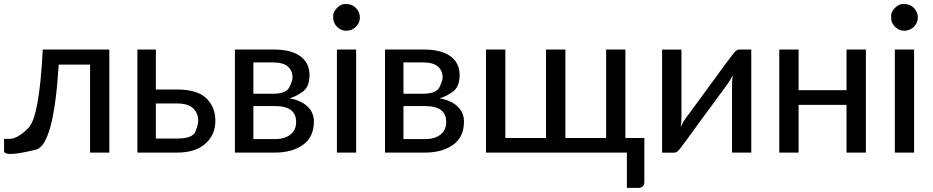

<svg xmlns="http://www.w3.org/2000/svg" viewBox="-20 -751 4592 945"><path d="M518.1 -507.3V0H423.3V-433.1H269Q244.6 -35.2 156.5 -14.2Q68.4 6.8 34.2 6.8Q0 6.8 0 -7.3V-67.4H26.4Q67.4 -67.4 120.6 -122.1Q173.8 -176.8 190.4 -507.3Z M747.1 -241.7V-69.3H853.5Q928.2 -69.3 941.9 -103.8Q955.6 -138.2 955.6 -156.2Q955.6 -194.3 930.4 -218Q905.3 -241.7 852.1 -241.7ZM747.1 -507.3V-310.5H852.1Q949.7 -310.5 994.9 -267.8Q1040 -225.1 1040 -156.2Q1040 -86.9 990.5 -43.5Q940.9 0 853.5 0H656.2V-507.3Z M1227.1 -289.6H1321.8Q1388.7 -289.6 1404.3 -321.8Q1419.9 -354 1419.9 -370.1Q1419.9 -402.3 1397.2 -423.1Q1374.5 -443.8 1321.8 -443.8H1227.1ZM1437.5 -150.4Q1437.5 -229 1334 -229H1227.1V-66.4H1333.5Q1381.8 -66.4 1409.7 -88.9Q1437.5 -111.3 1437.5 -150.4ZM1136.2 -507.3H1324.7Q1413.6 -507.3 1458.5 -474.1Q1503.4 -440.9 1503.4 -381.8Q1503.4 -322.8 1468.5 -298.6Q1433.6 -274.4 1404.3 -267.1Q1461.4 -257.3 1493.2 -227.1Q1524.9 -196.8 1524.9 -153.3Q1524.9 -76.2 1471.2 -38.1Q1417.5 0 1334 0H1136.2Z M1746.1 -690.9Q1751.5 -678.7 1751.5 -665Q1751.5 -651.4 1746.1 -639.6Q1740.7 -627.9 1731.7 -618.9Q1722.7 -609.9 1710.2 -604.7Q1697.8 -599.6 1684.6 -599.6Q1671.4 -599.6 1659.7 -604.7Q1647.9 -609.9 1638.9 -618.9Q1629.9 -627.9 1624.8 -639.6Q1619.6 -651.4 1619.6 -672.1Q1619.6 -692.9 1638.9 -712.2Q1658.2 -731.4 1678.2 -731.4Q1698.2 -731.4 1710.4 -726.3Q1722.7 -721.2 1731.7 -712.2Q1740.7 -703.1 1746.1 -690.9ZM1732.9 -507.3V0H1638.2V-507.3Z M1965.8 -289.6H2060.5Q2127.4 -289.6 2143.1 -321.8Q2158.7 -354 2158.7 -370.1Q2158.7 -402.3 2136 -423.1Q2113.3 -443.8 2060.5 -443.8H1965.8ZM2176.3 -150.4Q2176.3 -229 2072.8 -229H1965.8V-66.4H2072.3Q2120.6 -66.4 2148.4 -88.9Q2176.3 -111.3 2176.3 -150.4ZM1875 -507.3H2063.5Q2152.3 -507.3 2197.3 -474.1Q2242.2 -440.9 2242.2 -381.8Q2242.2 -322.8 2207.3 -298.6Q2172.4 -274.4 2143.1 -267.1Q2200.2 -257.3 2231.9 -227.1Q2263.7 -196.8 2263.7 -153.3Q2263.7 -76.2 2210 -38.1Q2156.2 0 2072.8 0H1875Z M2372.1 -507.3H2467.3V-71.8H2667.5V-507.3H2762.7V-71.8H2963.4V-507.3H3058.1V-71.8H3151.4V144.5Q3151.4 158.2 3143.8 166Q3136.2 173.8 3123.5 173.8H3065.4V0H2372.1Z M3238.8 0.5V-506.8H3334V-170.9Q3334 -153.3 3330.6 -126Q3341.8 -151.4 3356.4 -170.9Q3371.1 -190.4 3439.5 -283.9Q3507.8 -377.4 3549.8 -434.6Q3591.8 -491.7 3600.6 -499.5Q3609.4 -507.3 3620.6 -507.3H3677.7V0H3583V-335.9Q3583 -354.5 3586.4 -380.9Q3575.7 -356.9 3543.7 -314Q3511.7 -271 3490.7 -241.9Q3469.7 -212.9 3432.6 -163.1Q3395.5 -113.3 3360.4 -64Q3325.2 -15.1 3316.4 -7.3Q3307.6 0.5 3296.4 0.5Z M4241.7 -507.3V0H4146.5V-234.9H3910.6V0H3815.4V-507.3H3910.6V-307.1H4146.5V-507.3Z M4492.2 -690.9Q4497.6 -678.7 4497.6 -665Q4497.6 -651.4 4492.2 -639.6Q4486.8 -627.9 4477.8 -618.9Q4468.8 -609.9 4456.3 -604.7Q4443.8 -599.6 4430.7 -599.6Q4417.5 -599.6 4405.8 -604.7Q4394 -609.9 4385 -618.9Q4376 -627.9 4370.8 -639.6Q4365.7 -651.4 4365.7 -672.1Q4365.7 -692.9 4385 -712.2Q4404.3 -731.4 4424.3 -731.4Q4444.3 -731.4 4456.5 -726.3Q4468.8 -721.2 4477.8 -712.2Q4486.8 -703.1 4492.2 -690.9ZM4479 -507.3V0H4384.3V-507.3Z"/></svg>

Font: Lato-Medium
Style: Regular
Weight: 500
Designer: Lukasz Dziedzic
Foundry: tyPoland Lukasz Dziedzic
Version: Version 2.006; 2014-01-15